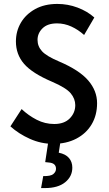

<svg xmlns="http://www.w3.org/2000/svg" viewBox="-20 -721 555 977"><path d="M33 -78 90 -166Q125 -133 167 -111.5Q209 -90 256 -90Q307 -90 335 -118.5Q363 -147 363 -186Q363 -218 340 -246Q317 -274 245 -305Q144 -348 102.5 -396Q61 -444 61 -510Q61 -562 86 -605Q111 -648 158.5 -674.5Q206 -701 272 -701Q325 -701 374.5 -682.5Q424 -664 460 -632L408 -543Q378 -570 343 -586Q308 -602 270 -602Q222 -602 196.5 -577Q171 -552 171 -518Q171 -485 194 -460Q217 -435 281 -408Q384 -364 429 -311.5Q474 -259 474 -196Q474 -135 446.5 -88.5Q419 -42 368.5 -15.5Q318 11 250 11Q189 11 132 -14.5Q75 -40 33 -78ZM189 236 200 175Q238 176 251.5 164.5Q265 153 265 138Q265 109 229 106L210 104L228 -15L289 -9L279 56Q314 63 331 83Q348 103 348 132Q348 177 311.5 206.5Q275 236 209 236Z"/></svg>

Font: Radio Canada Condensed Medium
Style: Regular
Weight: 500
Width: 3
Designer: Charles Daoud, Etienne Aubert Bonn, Alexandre Saumier Demers, Jacques Le Bailly
Foundry: Radio-Canada
Version: Version 2.104; ttfautohint (v1.8.4.7-5d5b);gftools[0.9.28.de